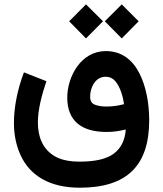

<svg xmlns="http://www.w3.org/2000/svg" viewBox="-20 -646 748 881"><path d="M460.9 -548.3 538.6 -469.7 616.2 -548.3 538.6 -626ZM297.4 -548.3 374.5 -469.7 452.6 -548.3 374.5 -626ZM346.2 215.3C561 215.3 664.6 115.2 664.6 -93.8C664.6 -171.9 650.4 -250.5 618.7 -311.5C586.9 -372.6 537.1 -411.6 465.3 -411.6C350.6 -411.6 288.6 -293 288.6 -198.2C288.6 -91.3 354 -40.5 469.2 -40.5C502.4 -40.5 529.8 -45.4 557.1 -51.8C553.7 -3.9 536.1 32.7 503.4 58.1C470.7 83 418 95.7 346.2 95.7C297.9 95.7 259.8 87.4 231.9 71.3C175.8 38.6 153.8 -18.1 153.8 -84C153.8 -142.1 170.9 -208.5 192.9 -273.4L89.8 -314C60.5 -236.3 43.9 -155.8 43.9 -81.5C43.9 -26.4 54.7 23.9 75.7 68.8C118.2 158.7 206.1 215.3 346.2 215.3ZM468.3 -157.2C446.3 -157.2 428.2 -160.2 414.6 -166C400.4 -171.4 393.6 -183.6 393.6 -202.6C393.6 -242.7 416.5 -293.9 464.4 -293.9C482.4 -293.9 497.1 -287.1 508.8 -273.9C531.7 -247.1 543.9 -204.6 549.3 -168C521.5 -160.6 494.6 -157.2 468.3 -157.2Z"/></svg>

Font: Vazirmatn SemiBold
Style: Regular
Weight: 600
Designer: Saber Rastikerdar
Foundry: Saber Rastikerdar
Version: Version 33.003